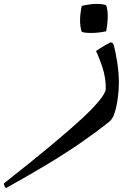

<svg xmlns="http://www.w3.org/2000/svg" viewBox="-340 -522 703 982"><path d="M218 101Q153 153 76.5 206Q0 259 -94.5 316Q-189 373 -309 440Q-320 430 -320 416Q-256 366 -185 308.5Q-114 251 -45.5 193.5Q23 136 79 84.5Q135 33 168 -7.5Q201 -48 201 -69Q201 -124 185 -174Q169 -224 151 -261Q171 -275 193.5 -288Q216 -301 224 -305Q233 -305 236.5 -301Q240 -297 242 -291Q251 -258 259.5 -204Q268 -150 268 -97Q268 -61 262.5 -20Q257 21 246.5 54.5Q236 88 218 101ZM78 -359Q70 -383 69.5 -414.5Q69 -446 78 -492Q117 -501 150.5 -502Q184 -503 203 -495Q219 -450 203 -362Q166 -354 130.5 -353.5Q95 -353 78 -359Z"/></svg>

Font: Ruwudu Medium
Style: Regular
Weight: 500
Designer: Becca Hirsbrunner Spalinger
Foundry: SIL International
Version: Version 3.000